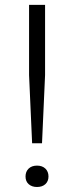

<svg xmlns="http://www.w3.org/2000/svg" viewBox="-20 -760 304 786"><path d="M111.5 -173.5 99 -452.5V-740H164.5V-452.5L152 -173.5ZM131.5 5.5Q110.5 5.5 97.5 -6Q84.5 -17.5 84.5 -37.5Q84.5 -57.5 97.2 -69.8Q110 -82 131.5 -82Q153 -82 165.8 -69.8Q178.5 -57.5 178.5 -37.5Q178.5 -18 165.8 -6.2Q153 5.5 131.5 5.5Z"/></svg>

Font: Encode Sans Expanded Expanded Light
Style: Regular
Weight: 300
Width: 7
Designer: Multiple Designers
Foundry: Impallari Type
Version: Version 3.000; ttfautohint (v1.8.3) -l 8 -r 50 -G 200 -x 14 